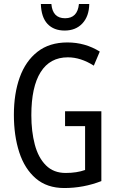

<svg xmlns="http://www.w3.org/2000/svg" viewBox="-20 -938 585 968"><path d="M308 -377H491V-25Q401 10 304 10Q217 10 160.5 -38.5Q104 -87 77 -170.5Q50 -254 50 -359Q50 -466 79.5 -548Q109 -630 169 -677Q229 -724 320 -724Q409 -724 483 -678L453 -607Q387 -649 322 -649Q232 -649 185 -574.5Q138 -500 138 -357Q138 -275 155.5 -209Q173 -143 211.5 -104.5Q250 -66 311 -66Q367 -66 409 -81V-302H308ZM430 -918Q429 -856 395.5 -820Q362 -784 306 -784Q251 -784 219.5 -817.5Q188 -851 186 -918H239Q245 -846 308 -846Q371 -846 378 -918Z"/></svg>

Font: Noto Sans Khmer ExtraCondensed
Style: Regular
Weight: 400
Width: 2
Designer: Danh Hong and the Monotype Design Team
Foundry: Monotype Imaging Inc.
Version: Version 2.004; ttfautohint (v1.8.4.7-5d5b)